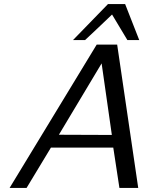

<svg xmlns="http://www.w3.org/2000/svg" viewBox="-20 -919 727 939"><path d="M337 -723 508 -899H592L661 -723H603L528 -848L462 -785Q445 -769 421 -746.5Q397 -724 396 -723ZM27 0 453 -701H553L656 0H564L534 -197H229L110 0ZM268 -260 527 -259Q477 -604 477 -609Q318 -344 268 -260Z"/></svg>

Font: Coval
Style: Light Italic
Weight: 300
Foundry: Context Ltd
Version: Version 001.000